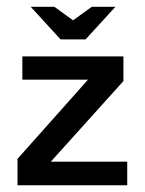

<svg xmlns="http://www.w3.org/2000/svg" viewBox="-20 -550 431 570"><path d="M46.4 -313.4V-382.5H346.4V-309.3L130.9 -70.1H357.7V0H32V-78.4L241.2 -313.4ZM234 -433H159.8L71.1 -529.9H141.2L196.9 -489.7L252.6 -529.9H322.7Z"/></svg>

Font: NATS
Style: Regular
Weight: 400
Designer: Purushoth Kumar Guthula
Foundry: Silicon Andhra, USA.
Version: Version 1.0.4; ttfautohint (v1.2.25-373a) -l 7 -r 28 -G 50 -